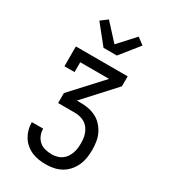

<svg xmlns="http://www.w3.org/2000/svg" viewBox="-236 -884 1072 1217"><g transform="rotate(30 300.0 -275.0)"><path d="M303 223Q276 223 250 219Q224 215 199.5 204.5Q175 194 154.5 176.5Q134 159 120.5 136.5Q107 114 100 88.5Q93 63 93 36V35H176V36Q176 60 185.5 83Q195 106 213 121.5Q231 137 255 143Q279 149 303 149Q321 149 340 144.5Q359 140 374.5 129.5Q390 119 401 103.5Q412 88 418.5 70.5Q425 53 427.5 34Q430 15 430 -4Q430 -23 427.5 -41.5Q425 -60 418 -77.5Q411 -95 399.5 -110Q388 -125 372 -134.5Q356 -144 337.5 -148.5Q319 -153 300 -153H177V-226L380 -447H169V-375H95V-520H474V-447L272 -226H300Q329 -226 358 -220.5Q387 -215 413 -201.5Q439 -188 459 -166Q479 -144 491.5 -117.5Q504 -91 508.5 -62Q513 -33 513 -4Q513 25 508.5 54.5Q504 84 492 110.5Q480 137 460.5 159.5Q441 182 415.5 196.5Q390 211 361 217Q332 223 303 223ZM251 -600 142 -736 191 -773 300 -654 409 -773 458 -736 349 -600Z"/></g></svg>

Font: Iosevka HT Extended
Style: Regular
Weight: 400
Width: 7
Monospace: yes
Designer: Belleve Invis
Foundry: Belleve Invis
Version: Version 32.3.0; ttfautohint (v1.8.4)